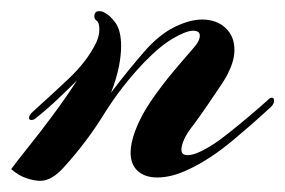

<svg xmlns="http://www.w3.org/2000/svg" viewBox="-77 -319 511 344"><path d="M-5 5Q-15 5 -29 0.5Q-43 -4 -57 -16Q-46 -31 -25.5 -56.5Q-5 -82 18 -113Q41 -144 61 -175Q45 -159 26 -141Q7 -123 -12 -108Q-16 -104 -21 -104Q-25 -104 -25 -108Q-25 -113 -17 -120Q11 -145 45.5 -177.5Q80 -210 96 -244Q101 -256 101 -266Q101 -279 96 -282Q92 -285 92 -290Q92 -299 101 -299Q106 -299 109 -297Q120 -292 130 -278Q140 -264 140 -236Q140 -220 136 -199.5Q132 -179 122 -153Q137 -173 152.5 -192Q168 -211 181 -226Q208 -257 235.5 -270.5Q263 -284 285 -284Q311 -284 327 -269Q343 -254 343 -230Q343 -211 333 -191Q330 -183 319 -166.5Q308 -150 295 -131Q282 -112 271 -97Q258 -81 253 -69.5Q248 -58 248 -51Q248 -41 259 -41Q273 -41 298 -56Q313 -65 332.5 -80.5Q352 -96 371.5 -112.5Q391 -129 403 -140Q407 -144 410 -144Q414 -144 414 -139Q414 -133 409 -128Q379 -100 339.5 -67Q300 -34 262 -16Q231 -1 205 -1Q183 -1 170 -12.5Q157 -24 157 -46Q157 -62 165 -84Q175 -111 193.5 -138Q212 -165 232.5 -189.5Q253 -214 268 -231Q281 -245 281 -255Q281 -264 269 -264Q257 -264 233.5 -250.5Q210 -237 181 -207Q140 -164 109 -114Q78 -64 38 -20Q16 5 -5 5Z"/></svg>

Font: Arizonia
Style: Regular
Weight: 400
Designer: Robert E. Leuschke
Foundry: Robert E. Leuschke
Version: Version 1.010; ttfautohint (v1.8.4.7-5d5b)